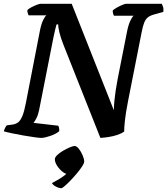

<svg xmlns="http://www.w3.org/2000/svg" viewBox="-31 -724 878 1008"><path d="M185.5 0Q176 0 150.5 -3.5Q125 -7 93.2 -12.5Q61.5 -18 33 -24Q4.5 -30 -11 -34.5Q-8.5 -44 -4 -53Q0.5 -62 4.5 -66L35 -70Q52.5 -72.5 64.8 -82.2Q77 -92 86.8 -115.8Q96.5 -139.5 105 -184L179 -565Q186 -599.5 196 -619.5Q206 -639.5 213 -643.5H119Q117 -648 114.5 -655.5Q112 -663 113 -671.5Q120 -678.5 134.2 -686Q148.5 -693.5 162.5 -698.8Q176.5 -704 181.5 -704H345.5L566.5 -145.5Q567.5 -173.5 570 -198.5Q572.5 -223.5 576.5 -249.8Q580.5 -276 586.5 -308L636.5 -561Q643.5 -595 653.8 -616.2Q664 -637.5 671 -641.5H567Q565 -646 562.8 -652.8Q560.5 -659.5 561 -669Q568 -676 582.2 -684Q596.5 -692 610.8 -698Q625 -704 630 -704H818.5Q821 -699.5 824.8 -688.5Q828.5 -677.5 826.5 -661.5L781.5 -649Q759.5 -643.5 746.8 -634Q734 -624.5 726.5 -606.2Q719 -588 712.5 -554L641.5 -194.5Q628.5 -128 624.5 -88.5Q620.5 -49 621 -33.5Q606 -22.5 583.5 -15.2Q561 -8 537.8 -4.5Q514.5 -1 496 0L302.5 -488Q287 -527 280.5 -555Q274 -583 274.5 -596H266Q265 -592.5 262.8 -584.5Q260.5 -576.5 257.5 -563.5Q254.5 -550.5 250 -529.5L174.5 -147Q169 -120 160 -103Q151 -86 145 -79L275 -64Q277.5 -59.5 279.2 -51.2Q281 -43 279.5 -34.5Q260.5 -19.5 231.2 -9.8Q202 0 185.5 0ZM291.5 264Q278 264 261.5 255Q245 246 242 237Q259.5 228 276.8 217.8Q294 207.5 309 196Q324 184.5 332.5 172.5L326.5 190.5Q314 190.5 297.5 177.8Q281 165 269 146.5Q257 128 257 112Q257 102 269.5 90Q282 78 300 67.5Q318 57 335 49.8Q352 42.5 360.5 42.5Q371.5 42.5 383 57.2Q394.5 72 402.8 91.2Q411 110.5 411 124Q411 133 400.2 149.5Q389.5 166 373 185.8Q356.5 205.5 339.5 223.2Q322.5 241 309 252.5Q295.5 264 291.5 264Z"/></svg>

Font: Texturina Medium
Style: Italic
Weight: 500
Italic angle: -11°
Designer: Guillermo Torres Carreño
Foundry: Omnibus-Type
Version: Version 1.002